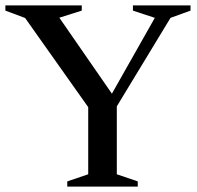

<svg xmlns="http://www.w3.org/2000/svg" viewBox="-28 -695 733 715"><path d="M65.5 -628 -8 -655.5V-675H276.5V-655.5L193 -629L406.5 -320.5L374.5 -321L548.5 -628.5L467 -655.5V-675H681.5V-655.5L607 -628.5L407 -299V-46L485 -19.5V0H222.5V-19.5L300.5 -46V-296Z"/></svg>

Font: Newsreader 24pt Medium
Style: Regular
Weight: 500
Designer: Hugues Gentile
Foundry: Production Type
Version: Version 1.003